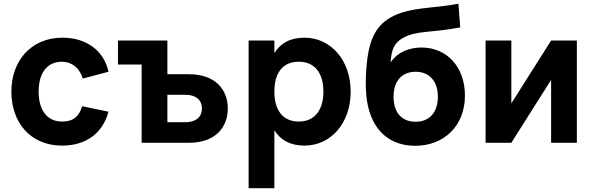

<svg xmlns="http://www.w3.org/2000/svg" viewBox="-20 -754 3136 1014"><path d="M308 15C433 15 522 -49 553 -164L414 -193C398 -141 369 -112 308 -112C226 -112 184 -176 184 -270C184 -360 222 -428 308 -428C358 -428 401 -395 417 -339L553 -375C529 -486 437 -555 310 -555C145 -555 40 -434 40 -270C40 -108 140 15 308 15Z M728 0H977.5C1120 0 1183 -83.5 1183 -181C1183 -278.5 1120 -362 977.5 -362H864V-540H603V-413H728ZM864 -108.5V-253.5H956C1021 -253.5 1046.5 -221 1046.5 -181C1046.5 -141 1021 -108.5 956 -108.5Z M1429 240V-66.5C1460.5 -15.5 1511 15 1588 15C1726 15 1832 -102 1832 -270C1832 -437 1726 -555 1588 -555C1511 -555 1460.5 -524.5 1429 -473.5V-540H1293V240ZM1558 -112C1473 -112 1429 -173 1429 -270C1429 -364 1469 -428 1558 -428C1644 -428 1688 -366 1688 -270C1688 -177 1645 -112 1558 -112Z M2169.5 16C2324.5 17.5 2435.5 -89.5 2435.5 -249C2435.5 -399 2341.5 -503 2206.5 -503C2142 -503 2080.5 -480 2042.5 -424C2048 -497 2064 -530 2111.5 -555.5C2184 -594 2257.5 -579.5 2410.5 -609.5L2401 -734.5C2267.5 -707 2127 -720 2025.5 -651C1947 -597.5 1926.5 -507.5 1917 -418.5C1911 -362.5 1910 -296.5 1914.5 -251C1929.5 -90.5 2016 14 2169.5 16ZM2175.5 -111C2100 -111 2058.5 -161 2058.5 -243C2058.5 -322.5 2099 -375 2175.5 -375C2249.5 -375 2292.5 -322.5 2292.5 -243C2292.5 -165.5 2252 -111 2175.5 -111Z M2890.5 -540 2680.5 -208V-540H2544.5V0H2680.5L2890.5 -332V0H3026.5V-540Z"/></svg>

Font: Vela Sans ExtBd
Style: Regular
Weight: 800
Designer: Principal design: Mikhail Sharanda - project Manrope.
Design modification: Ravid Balaliev
Foundry: Mikhail Sharanda
Version: Version 1.001